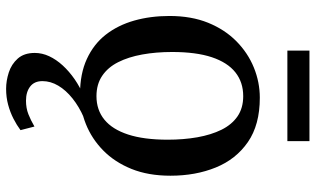

<svg xmlns="http://www.w3.org/2000/svg" viewBox="-218 -544 1008 613"><g transform="rotate(90 286.5 -238.0)"><path d="M31.5 -274.5Q31.5 -344.5 53.2 -398Q75 -451.5 112.2 -488.2Q149.5 -525 196.2 -544Q243 -563 292.5 -563Q379 -563 434 -525Q489 -487 515.2 -422.5Q541.5 -358 541.5 -277.5Q541.5 -207 519.8 -153.2Q498 -99.5 460.8 -63Q423.5 -26.5 376.8 -7.8Q330 11 280.5 11Q216 11 168.8 -10.8Q121.5 -32.5 91.2 -71.2Q61 -110 46.2 -162Q31.5 -214 31.5 -274.5ZM287.5 -41.5Q331.5 -41.5 362.5 -66.8Q393.5 -92 410 -142.5Q426.5 -193 426.5 -269Q426.5 -319.5 418.8 -363.5Q411 -407.5 394.8 -440.5Q378.5 -473.5 352 -491.8Q325.5 -510 287.5 -510Q243 -510 211.5 -485Q180 -460 163.2 -409.8Q146.5 -359.5 146.5 -283Q146.5 -231.5 154.5 -187.5Q162.5 -143.5 179 -110.8Q195.5 -78 222.5 -59.8Q249.5 -41.5 287.5 -41.5ZM264 247Q238.5 247 212 238.5Q185.5 230 167.5 209.8Q149.5 189.5 149.5 155.5Q149.5 132 160 109.5Q170.5 87 189.5 66.2Q208.5 45.5 233.5 28.2Q258.5 11 287 -1L316.5 -5L355.5 -1Q321 14 294.8 35Q268.5 56 254 80.5Q239.5 105 239.5 131Q239.5 157 256.8 170.2Q274 183.5 302 183.5Q325.5 183.5 344.8 176Q364 168.5 384.5 156.5L396 201Q380 213 359.5 223.5Q339 234 315 240.5Q291 247 264 247ZM431 -721.5V-651H142V-721.5Z"/></g></svg>

Font: Merriweather 36pt
Style: Regular
Weight: 400
Designer: Eben Sorkin
Foundry: Eben Sorkin
Version: Version 2.100